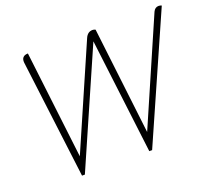

<svg xmlns="http://www.w3.org/2000/svg" viewBox="-119 -859 1120 1014"><g transform="rotate(-20 440.5 -352.0)"><path d="M95 -665Q93 -684 102 -694Q111 -704 130 -704L202 -100L452 -674Q465 -704 493 -704Q501 -704 509 -700L580 -99L834 -683Q844 -704 864 -704Q873 -704 881 -700L572 0H556L477 -646L194 0H178Z"/></g></svg>

Font: Thasadith
Style: Italic
Weight: 400
Italic angle: -9°
Designer: Cadson Demak Co.,Ltd.
Foundry: Cadson Demak Co.,Ltd.
Version: Version 1.000; ttfautohint (v1.6)